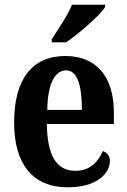

<svg xmlns="http://www.w3.org/2000/svg" viewBox="-20 -786 541 816"><path d="M200 -619V-606H261C318 -645 405 -721 427 -756V-766H286C268 -721 227 -662 200 -619ZM268 10C396 10 447 -52 447 -102C447 -124 434 -138 417 -144C397 -97 361 -60 301 -60C222 -60 181 -121 179 -259H464V-307C464 -465 386 -548 258 -548C119 -548 40 -453 40 -265C40 -91 117 10 268 10ZM328 -319H181C182 -428 213 -487 261 -487C309 -487 328 -423 328 -319Z"/></svg>

Font: Noto Serif Myanmar Condensed
Style: Bold
Weight: 700
Width: 3
Designer: Ben Mitchell and the Monotype Design Team
Foundry: Monotype Imaging Inc.
Version: Version 2.106